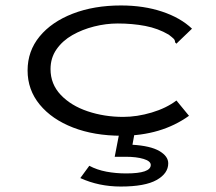

<svg xmlns="http://www.w3.org/2000/svg" viewBox="-20 -486 790 703"><path d="M425 11Q325 11 247.5 -19Q170 -49 125.5 -103Q81 -157 81 -228Q81 -299 125 -352.5Q169 -406 246.5 -436Q324 -466 423 -466Q506 -466 573.5 -443.5Q641 -421 683 -381L633 -333L626 -326L621 -331Q621 -339 616 -344Q611 -349 598 -359Q559 -382 512 -391Q465 -400 411 -400Q368 -400 324.5 -389Q281 -378 245 -357.5Q209 -337 187 -305.5Q165 -274 165 -233Q165 -178 202.5 -138.5Q240 -99 301 -78.5Q362 -58 431 -58Q482 -58 535.5 -74Q589 -90 626 -118L672 -62Q570 11 425 11ZM422 197Q342 197 274 166L307 121Q335 136 369.5 142.5Q404 149 442 149Q532 149 532 118Q532 104 506 96Q480 88 440 88H400L417 0H473L465 44Q531 48 563.5 67Q596 86 596 112Q596 149 553.5 173Q511 197 422 197Z"/></svg>

Font: Inconsolata ExtraExpanded
Style: Regular
Weight: 400
Width: 8
Monospace: yes
Designer: Raph Levien, Cyreal, Brenton Simpson
Foundry: Raph Levien, Cyreal, Google
Version: Version 3.001; ttfautohint (v1.8.2.53-6de2)